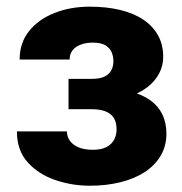

<svg xmlns="http://www.w3.org/2000/svg" viewBox="-20 -558 556 587"><path d="M295.9 -252H189.5V-316.9H260.7Q284.7 -316.9 299.1 -323.7Q313.5 -330.6 320.1 -342.8Q326.7 -355 326.7 -371.1Q326.7 -385.3 321.5 -397.9Q316.4 -410.6 302.7 -419.2Q289.1 -427.7 263.7 -427.7Q242.7 -427.7 226.8 -421.6Q210.9 -415.5 201.9 -404.3Q192.9 -393.1 192.9 -376H40Q40 -426.8 68.8 -462.9Q97.7 -499 146.5 -518.3Q195.3 -537.6 254.4 -537.6Q305.7 -537.6 347.2 -527.6Q388.7 -517.6 418 -498Q447.3 -478.5 463.1 -450Q479 -421.4 479 -383.8Q479 -356.9 466.3 -333Q453.6 -309.1 429.7 -290.8Q405.8 -272.5 371.8 -262.2Q337.9 -252 295.9 -252ZM189.5 -287.1H295.9Q342.8 -287.1 378.9 -278.1Q415 -269 439.5 -251.5Q463.9 -233.9 476.3 -208.3Q488.8 -182.6 488.8 -149.4Q488.8 -111.8 471.4 -82.3Q454.1 -52.7 422.9 -32.2Q391.6 -11.7 348.6 -1Q305.7 9.8 254.4 9.8Q199.7 9.8 148.4 -7.8Q97.2 -25.4 64.5 -62Q31.7 -98.6 31.7 -156.2H184.6Q184.6 -141.1 193.1 -128.4Q201.7 -115.7 219.2 -107.9Q236.8 -100.1 264.2 -100.1Q291 -100.1 306.9 -109.1Q322.8 -118.2 329.6 -132.3Q336.4 -146.5 336.4 -161.6Q336.4 -184.1 327.9 -197.5Q319.3 -210.9 302.5 -217.5Q285.6 -224.1 260.7 -224.1H189.5Z"/></svg>

Font: Roboto ExtraBold
Style: Regular
Weight: 800
Designer: Christian Robertson
Foundry: Google
Version: Version 3.009; 2024